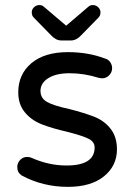

<svg xmlns="http://www.w3.org/2000/svg" viewBox="-20 -725 520 755"><path d="M253.9 -295.9Q309.6 -281.7 350.1 -266.1Q390.1 -250.5 415 -218.5Q439.9 -186.5 439.9 -138.2Q439.9 -72.8 388.7 -31.5Q337.4 9.8 247.1 9.8Q147.9 9.8 64.9 -35.2Q47.9 -46.9 47.9 -67.9Q47.9 -84 59.1 -95.9Q70.3 -107.9 86.9 -107.9Q97.2 -107.9 105 -104Q172.4 -74.2 241.2 -74.2Q352.1 -74.2 352.1 -145Q352.1 -167 329.1 -179Q306.2 -190.9 243.2 -207Q189 -219.2 145 -235.8Q103 -252.4 77.4 -283.7Q51.8 -314.9 51.8 -361.8Q51.8 -433.1 103.5 -476.6Q155.3 -520 247.1 -520Q326.7 -520 392.1 -495.1Q405.8 -491.7 413.3 -480.7Q420.9 -469.7 420.9 -457Q420.9 -440.9 409.4 -429Q397.9 -417 380.9 -417Q377.9 -417 368.2 -418.9Q310.5 -437 253.9 -437Q200.7 -437 169.9 -417.7Q139.2 -398.4 139.2 -367.2Q139.2 -338.9 164.8 -324.2Q190.4 -309.6 253.9 -295.9ZM367.2 -655.8 298.8 -585.9Q280.3 -565.9 258.8 -565.9H221.2Q199.7 -565.9 181.2 -585.9L112.8 -655.8Q105 -663.6 105 -674.8Q104 -686.5 113 -695.8Q122.1 -705.1 134.8 -705.1Q146 -705.1 152.8 -698.2L240.2 -624L327.1 -698.2Q334 -705.1 345.2 -705.1Q357.9 -705.1 366.9 -695.8Q376 -686.5 375 -674.8Q375 -663.6 367.2 -655.8Z"/></svg>

Font: Aka-Acid-Varela
Style: Regular
Weight: 400
Designer: Joe Prince, Avraham Cornfeld, Cyberella
Foundry: Joe Prince, Avraham Cornfeld, Cyberella
Version: Version 2.000; ttfautohint (v1.5.33-1714) -l 8 -r 50 -G 200 